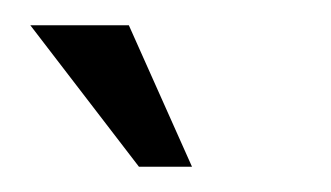

<svg xmlns="http://www.w3.org/2000/svg" viewBox="-20 -771 262 152"><path d="M4 -751H82L132 -639H90Z"/></svg>

Font: Afta sans
Style: Regular
Weight: 400
Designer: par.qink
Foundry: Oriol Esparraguera Font
Version: Version 1.000